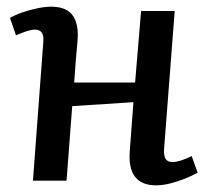

<svg xmlns="http://www.w3.org/2000/svg" viewBox="-20 -543 626 577"><path d="M381 -236 197 -224 180 0H79L110 -415Q112 -436 105.5 -445Q99 -454 85 -454Q75 -454 61 -449.5Q47 -445 28 -437L10 -489Q25 -498 46.5 -505.5Q68 -513 92 -518Q116 -523 134 -523Q163 -523 181.5 -512Q200 -501 208 -478Q216 -455 213 -420Q210 -389 207.5 -358Q205 -327 203 -295H386L404 -510H505L473 -94Q472 -74 478 -65Q484 -56 499 -56Q509 -56 523.5 -60.5Q538 -65 556 -74L574 -24Q558 -15 535.5 -6Q513 3 490.5 8.5Q468 14 449 14Q406 14 386 -11.5Q366 -37 370 -89Z"/></svg>

Font: Literata 18pt Medium
Style: Italic
Weight: 500
Italic angle: -2°
Designer: Latin by Veronika Burian and Jose Scaglione. Greek by Irene Vlachou. Cyrillic by Vera Evstafieva
Foundry: TypeTogether
Version: Version 3.103;gftools[0.9.29]